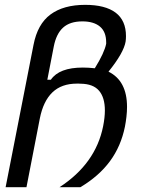

<svg xmlns="http://www.w3.org/2000/svg" viewBox="-20 -780 642 800"><path d="M119.6 -592.8Q136.2 -679.7 190.4 -719.7Q244.6 -759.8 335 -759.8Q418.5 -759.8 461.7 -727.3Q504.9 -694.8 504.9 -629.4Q504.9 -617.7 503.4 -606.9Q495.6 -560.1 432.1 -481.4Q509.3 -443.4 509.3 -334.5Q509.3 -314.5 506.8 -293.2Q504.4 -272 500.5 -252Q483.9 -170.4 438.2 -108.4Q392.6 -46.4 314.9 0H228Q378.4 -97.7 409.7 -253.9Q417 -291 417 -319.8Q417 -373.5 392.6 -402.1Q368.2 -430.7 315.9 -431.2Q312 -431.6 308.1 -431.6Q304.2 -431.6 300.3 -431.6Q236.3 -431.6 198.2 -395Q160.2 -358.4 146 -286.6L90.3 0H3.4ZM191.9 -447.8Q226.6 -498.5 325.2 -498.5Q348.6 -498.5 375 -495.6Q415 -560.1 422.4 -597.7V-603.5Q422.4 -647.5 396.5 -669.2Q370.6 -690.9 323.2 -690.9Q271.5 -690.9 242.9 -665Q214.4 -639.2 204.1 -586.4L177.2 -447.8Z"/></svg>

Font: Hack
Style: Italic
Weight: 400
Italic angle: -11°
Monospace: yes
Designer: Christopher Simpkins
Foundry: Christopher Simpkins
Version: Version 2.019; ttfautohint (v1.4.1) -l 4 -r 80 -G 350 -x 0 -